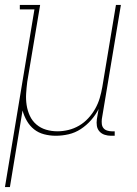

<svg xmlns="http://www.w3.org/2000/svg" viewBox="-35 -540 555 775"><path d="M-15 215 104 -502H45V-520H127L75 -210Q72 -186 70.5 -162.5Q69 -139 72.5 -116Q76 -93 85.5 -72.5Q95 -52 112 -37.5Q129 -23 151 -16.5Q173 -10 197 -10Q219 -10 241.5 -15.5Q264 -21 284.5 -33Q305 -45 321.5 -63Q338 -81 349.5 -101.5Q361 -122 367.5 -144Q374 -166 378 -189L433 -520H453L376 -59Q375 -49 376 -39.5Q377 -30 382.5 -23Q388 -16 397.5 -13Q407 -10 416 -10H428V8H413Q400 8 387.5 4Q375 0 366.5 -9.5Q358 -19 356 -32Q354 -45 356 -59L363 -100Q351 -76 332.5 -55Q314 -34 291 -19Q268 -4 242 2Q216 8 190 8Q166 8 143 2Q120 -4 102.5 -18Q85 -32 73.5 -52Q62 -72 56 -94L5 215Z"/></svg>

Font: Iosevka Curly Slab Thin
Style: Italic
Weight: 100
Italic angle: -9°
Monospace: yes
Designer: Belleve Invis
Foundry: Belleve Invis
Version: Version 22.1.2; ttfautohint (v1.8.4)